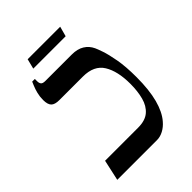

<svg xmlns="http://www.w3.org/2000/svg" viewBox="-196 -770 868 868"><g transform="rotate(-45 238.0 -336.0)"><path d="M38 0 60 -100H271Q317 -100 342 -121.5Q367 -143 377 -180.5Q387 -218 387 -265Q387 -346 358 -393Q329 -440 258 -440H108Q79 -440 67.5 -452Q56 -464 56 -492Q56 -514 61 -533.5Q66 -553 72 -567Q78 -581 80 -586H97V-571Q97 -559 102.5 -552.5Q108 -546 124 -546H293Q329 -546 352.5 -531.5Q376 -517 388 -491Q392 -483 401.5 -455.5Q411 -428 419.5 -381Q428 -334 428 -267Q428 -185 413 -129Q398 -73 370 -41Q354 -22 333.5 -11Q313 0 292 0ZM125 -624 137 -672H345L332 -624Z"/></g></svg>

Font: Frank Ruhl Libre
Style: Regular
Weight: 400
Designer: Yanek Iontef
Foundry: Fontef
Version: Version 6.004